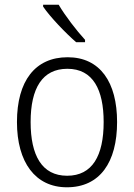

<svg xmlns="http://www.w3.org/2000/svg" viewBox="-20 -785 569 815"><path d="M229 -765H163V-757C192 -714 258 -645 303 -606H341V-616C305 -655 256 -719 229 -765ZM477 -267C477 -436 405 -542 267 -542C129 -542 52 -441 52 -267C52 -96 130 10 264 10C404 10 477 -96 477 -267ZM110 -267C110 -411 160 -493 266 -493C375 -493 420 -404 420 -267C420 -124 372 -39 265 -39C158 -39 110 -125 110 -267Z"/></svg>

Font: Noto Sans Armenian SemiCondensed Light
Style: Regular
Weight: 300
Width: 4
Designer: Monotype Design Team
Foundry: Monotype Imaging Inc.
Version: Version 2.008